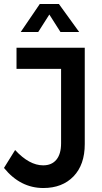

<svg xmlns="http://www.w3.org/2000/svg" viewBox="-21 -940 513 965"><path d="M179 -920H275L377 -779H283L227 -867L171 -779H83ZM405 -216Q405 -112 348.5 -53.5Q292 5 197 5Q81 5 -1 -96L55 -186Q126 -109 196 -109Q239 -109 262.5 -137.5Q286 -166 286 -220V-594H62V-700H405Z"/></svg>

Font: Steamflix Grotesk
Style: Regular
Weight: 400
Designer: Julieta Ulanovsky
Foundry: Julieta Ulanovsky
Version: Version 4.000;PS 004.000;hotconv 1.0.88;makeotf.lib2.5.64775